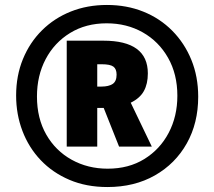

<svg xmlns="http://www.w3.org/2000/svg" viewBox="-20 -744 864 774"><path d="M413 10Q328 10 260 -19Q192 -48 144 -98.5Q96 -149 70.5 -216Q45 -283 45 -359Q45 -439 72.5 -506Q100 -573 149.5 -622Q199 -671 265.5 -697.5Q332 -724 411 -724Q491 -724 558 -697Q625 -670 674.5 -620Q724 -570 751.5 -502.5Q779 -435 779 -354Q779 -248 733 -166Q687 -84 604.5 -37Q522 10 413 10ZM414 -64Q499 -64 562 -103Q625 -142 660 -208.5Q695 -275 695 -358Q695 -445 657.5 -511Q620 -577 555.5 -613.5Q491 -650 410 -650Q326 -650 262.5 -611Q199 -572 164 -505.5Q129 -439 129 -355Q129 -267 166.5 -201.5Q204 -136 269 -100Q334 -64 414 -64ZM249 -153V-580H397Q576 -580 576 -448Q576 -406 560 -377Q544 -348 507 -330L592 -153H460L398 -309H372V-153ZM389 -395Q418 -395 434 -405.5Q450 -416 450 -443Q450 -466 437 -475.5Q424 -485 390 -485H372V-395Z"/></svg>

Font: Noto Sans Malayalam ExtraCondensed Black
Style: Regular
Weight: 900
Width: 2
Designer: Jelle Bosma - Monotype Design Team
Foundry: Monotype Imaging Inc.
Version: Version 2.104; ttfautohint (v1.8.4.7-5d5b)